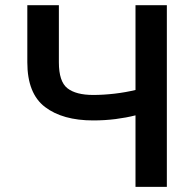

<svg xmlns="http://www.w3.org/2000/svg" viewBox="-20 -732 760 752"><path d="M87 -711.6H210.6V-487.9Q210.6 -412.6 244 -386.4Q277.3 -360.1 345.2 -360.1Q384.9 -360.1 429 -365.2Q473 -370.4 510.7 -379.6V-711.6H633.5V0H510.7V-280.2Q474.4 -271 432.2 -265.6Q389.9 -260.3 345.2 -260.3Q225.5 -260.3 156.2 -313Q87 -365.8 87 -487.9Z"/></svg>

Font: Interface Medium
Style: Regular
Weight: 500
Designer: Rasmus Andersson
Foundry: rsms
Version: Version 1.8